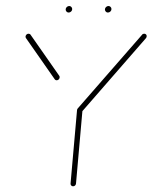

<svg xmlns="http://www.w3.org/2000/svg" viewBox="-20 -633 518 652"><path d="M251.5 -267.4Q255.2 -267.4 257.8 -264.6Q260.4 -261.9 260 -258.1L238.1 -9.6Q237.8 -5.9 235 -3.1Q232.2 -0.4 228.1 -0.4Q224.4 -0.4 221.9 -3Q219.3 -5.6 219.6 -9.6L241.5 -258.1Q241.9 -261.9 244.8 -264.6Q247.8 -267.4 251.5 -267.4ZM182.6 -370.7Q182.6 -366.7 179.6 -363.5Q176.7 -360.4 172.6 -360.4Q168.1 -360.4 165.6 -364.1L68.1 -503.7Q66.7 -505.6 66.7 -509.3Q67.4 -513.3 70.2 -515.9Q73 -518.5 76.7 -518.5Q81.5 -518.5 83.7 -515.2L181.5 -375.2Q182.6 -373.7 182.6 -370.7ZM469.6 -518.5Q473.3 -518.5 475.7 -516.3Q478.1 -514.1 478.1 -510.4Q478.1 -506.7 475.9 -503.7L257.8 -253.3Q254.1 -249.6 250 -249.6Q246.3 -249.6 243.9 -252Q241.5 -254.4 241.5 -258.1Q241.5 -261.5 243.7 -264.4L462.6 -515.2Q464.8 -518.5 469.6 -518.5ZM336.3 -600.7Q336.3 -605.6 340 -609.1Q343.7 -612.6 348.5 -612.6Q352.6 -612.6 355.6 -609.4Q358.5 -606.3 358.5 -602.2Q358.5 -597.4 354.8 -593.9Q351.1 -590.4 346.3 -590.4Q342.2 -590.4 339.3 -593.5Q336.3 -596.7 336.3 -600.7ZM203 -600.7Q203 -605.6 206.7 -609.1Q210.4 -612.6 215.2 -612.6Q219.3 -612.6 222.2 -609.4Q225.2 -606.3 225.2 -602.2Q225.2 -597.4 221.5 -593.9Q217.8 -590.4 213 -590.4Q208.9 -590.4 205.9 -593.5Q203 -596.7 203 -600.7Z"/></svg>

Font: 26F Galaxy Sans Hairline
Style: Italic
Weight: 50
Italic angle: -5°
Designer: C₂₉H₂₅N₃O₅
Version: Version 1.200